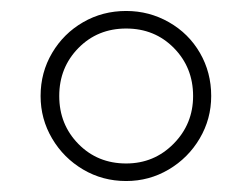

<svg xmlns="http://www.w3.org/2000/svg" viewBox="-20 -724 460 350"><path d="M131.5 -415C155.2 -401 181.3 -394 210 -394C238 -394 263.8 -401 287.5 -415C311.2 -429 330 -447.8 344 -471.5C358 -495.2 365 -521 365 -549C365 -577.7 358.2 -603.8 344.5 -627.5C330.8 -651.2 312 -669.8 288 -683.5C264 -697.2 238 -704 210 -704C181.3 -704 155.2 -697.2 131.5 -683.5C107.8 -669.8 89 -651.2 75 -627.5C61 -603.8 54 -577.7 54 -549C54 -521 61 -495.2 75 -471.5C89 -447.8 107.8 -429 131.5 -415ZM296.5 -462C272.8 -438 244 -426 210 -426C175.3 -426 146.3 -437.8 123 -461.5C99.7 -485.2 88 -514.3 88 -549C88 -583.7 99.7 -612.8 123 -636.5C146.3 -660.2 175.3 -672 210 -672C244.7 -672 273.7 -660.2 297 -636.5C320.3 -612.8 332 -583.7 332 -549C332 -515 320.2 -486 296.5 -462Z"/></svg>

Font: Montserrat Custom ExtraLight
Style: Regular
Weight: 300
Designer: Julieta Ulanovsky
Foundry: Julieta Ulanovsky
Version: Version 7.200